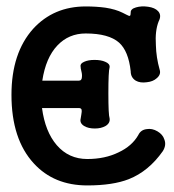

<svg xmlns="http://www.w3.org/2000/svg" viewBox="-20 -560 540 596"><path d="M111.3 -309.6Q122.1 -380.9 158.2 -418.9Q193.4 -456.1 246.1 -456.1Q317.4 -456.1 349.6 -427.7Q378.9 -401.4 385.7 -338.9Q385.7 -319.3 401.4 -309.6Q415 -301.8 435.5 -304.7Q455.1 -306.6 466.8 -317.4Q480.5 -329.1 475.6 -343.8Q464.8 -381.8 463.9 -419.9Q460.9 -464.8 472.7 -494.1Q482.4 -512.7 470.7 -525.4Q460.9 -536.1 439.5 -539.1Q418.9 -542 402.3 -537.1Q384.8 -532.2 385.7 -520.5Q385.7 -511.7 382.8 -510.7Q380.9 -509.8 372.1 -514.6L360.4 -520.5Q338.9 -531.2 307.6 -536.1Q279.3 -540 246.1 -540Q146.5 -540 83 -470.7Q15.6 -395.5 15.6 -265.6Q15.6 -127.9 85 -52.7Q147.5 15.6 251 15.6Q330.1 15.6 379.9 -3.9Q441.4 -28.3 485.4 -90.8Q497.1 -109.4 490.2 -127Q485.4 -142.6 468.8 -152.3Q452.1 -162.1 435.5 -159.2Q417 -157.2 409.2 -140.6Q389.6 -106.4 347.7 -86.9Q305.7 -66.4 251 -66.4Q193.4 -66.4 156.2 -109.4Q120.1 -151.4 110.4 -224.6H224.6Q232.4 -224.6 233.4 -218.8Q234.4 -214.8 232.4 -204.1L230.5 -192.4Q226.6 -177.7 241.2 -168.9Q253.9 -161.1 274.4 -161.1Q293.9 -161.1 307.6 -168.9Q322.3 -177.7 320.3 -192.4Q316.4 -203.1 316.4 -270.5Q316.4 -338.9 320.3 -351.6Q321.3 -362.3 306.6 -368.2Q293.9 -374 273.4 -374Q253.9 -374 241.2 -368.2Q227.5 -362.3 230.5 -351.6V-348.6Q235.4 -330.1 234.4 -322.3Q234.4 -309.6 224.6 -309.6Z"/></svg>

Font: GungsuhChe
Style: Regular
Weight: 400
Monospace: yes
Version: Version 2.21